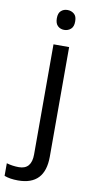

<svg xmlns="http://www.w3.org/2000/svg" viewBox="-161 -780 524 1063"><g transform="rotate(10 101.5 -248.5)"><path d="M92.8 -723.6Q107.4 -736.8 128.9 -736.8Q150.4 -736.8 166 -723.6Q181.6 -710.9 181.2 -681.6Q181.6 -652.3 166 -638.7Q150.4 -625 128.9 -625Q107.4 -625 92.8 -638.7Q78.1 -652.3 78.1 -681.6Q78.1 -710.9 92.8 -723.6ZM172.9 80.1Q172.9 240.2 22 240.2Q-23.9 240.2 -55.2 228V157.2Q-21.5 167 13.7 167Q85 167 85 83V-536.1H172.9Z"/></g></svg>

Font: NotoSans
Style: Regular
Weight: 400
Designer: Monotype Design team
Foundry: Monotype Imaging Inc.
Version: Version 1.04